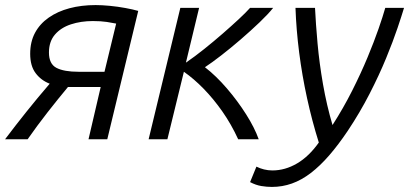

<svg xmlns="http://www.w3.org/2000/svg" viewBox="-46 -549 1613 757"><path d="M-26 0Q14 -53 57.5 -107.5Q101 -162 150 -219Q116 -232 94.5 -260.5Q73 -289 73 -337Q73 -384 92 -419.5Q111 -455 146 -479.5Q181 -504 228 -516.5Q275 -529 331 -529Q356 -529 387 -526Q418 -523 448 -517.5Q478 -512 499 -506L377 0H303L351 -206H278Q262 -206 248.5 -206Q235 -206 222 -206Q182 -158 141 -105.5Q100 -53 63 0ZM264 -266H366L412 -456Q398 -459 375 -462.5Q352 -466 320 -466Q273 -466 233.5 -453Q194 -440 170.5 -412.5Q147 -385 147 -342Q147 -297 176.5 -281.5Q206 -266 264 -266Z M540 0 665 -518H739L687 -302Q722 -326 759.5 -356Q797 -386 832 -416.5Q867 -447 895.5 -473.5Q924 -500 940 -518H1031Q1012 -494 977.5 -461Q943 -428 903 -393.5Q863 -359 825.5 -330Q788 -301 762 -284Q806 -250 848.5 -200.5Q891 -151 924.5 -98Q958 -45 974 0H893Q866 -59 831 -109Q796 -159 757 -199Q718 -239 679 -266L614 0Z M1026 188Q1006 188 984.5 184.5Q963 181 940 169L965 108Q979 115 995 119Q1011 123 1028 123Q1078 123 1125 95.5Q1172 68 1211 13Q1184 -73 1164.5 -162.5Q1145 -252 1133.5 -342Q1122 -432 1119 -518H1196Q1199 -456 1206 -378Q1213 -300 1227.5 -217Q1242 -134 1265 -56Q1308 -123 1342.5 -191.5Q1377 -260 1403 -322.5Q1429 -385 1446.5 -435.5Q1464 -486 1473 -518H1547Q1539 -491 1521.5 -439Q1504 -387 1476.5 -320Q1449 -253 1411 -179Q1373 -105 1325 -33Q1288 22 1252 63.5Q1216 105 1179.5 133Q1143 161 1105 174.5Q1067 188 1026 188Z"/></svg>

Font: Ubuntu Sans
Style: Italic
Weight: 400
Italic angle: -13.5°
Designer: Dalton Maag Ltd
Foundry: Dalton Maag Ltd
Version: Version 1.006